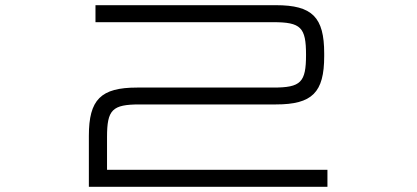

<svg xmlns="http://www.w3.org/2000/svg" viewBox="-20 -720 1606 740"><path d="M1043.5 -700H348V-634.5H1033.5C1139.5 -634.5 1159.5 -614.5 1159.5 -509V-508.5C1159.5 -402.5 1139.5 -382.5 1033.5 -382.5H508.5C368.5 -382.5 322.5 -336.5 322.5 -196.5V0H1242V-65.5H392.5V-191.5C392.5 -297.5 412.5 -317.5 518.5 -317.5H1043.5C1183.5 -317.5 1229.5 -363.5 1229.5 -503.5V-514C1229.5 -654 1183.5 -700 1043.5 -700Z"/></svg>

Font: Melete Light
Style: Regular
Weight: 300
Width: 6
Designer: Sora Sagano
Foundry: DOT COLON
Version: Version 0.200;FEAKit 1.0